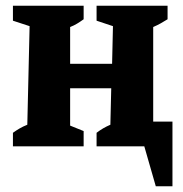

<svg xmlns="http://www.w3.org/2000/svg" viewBox="-20 -509 638 668"><path d="M25 0V-47Q36 -55 48 -62Q60 -69 75 -75L83 -418L25 -437V-489H271V-442Q260 -434 248.5 -427Q237 -420 224 -415V-287H370L373 -418L316 -437V-489H563V-442Q552 -435 539.5 -428Q527 -421 513 -415V-86H580V139H522L482 0H316V-47Q338 -64 364 -75L367 -202H224V-72L271 -53V0Z"/></svg>

Font: Piazzolla
Style: Bold
Weight: 700
Designer: Juan Pablo del Peral
Foundry: Huerta Tipografica
Version: Version 1.330